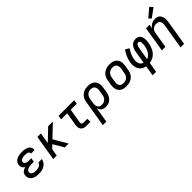

<svg xmlns="http://www.w3.org/2000/svg" viewBox="238 -2140 3724 3724"><g transform="rotate(-45 2100.0 -278.0)"><path d="M253 8Q225 8 197.5 5Q170 2 145 -6.5Q120 -15 98 -29.5Q76 -44 61.5 -65Q47 -86 41.5 -113Q36 -140 41 -168Q44 -187 53.5 -206Q63 -225 80 -238.5Q97 -252 116 -260.5Q135 -269 155 -275Q139 -284 125.5 -296.5Q112 -309 103.5 -325Q95 -341 93.5 -360.5Q92 -380 95 -400Q99 -422 110.5 -443Q122 -464 141 -479.5Q160 -495 182 -504.5Q204 -514 226 -519Q248 -524 270.5 -526Q293 -528 316 -528Q340 -528 364.5 -526Q389 -524 412 -517.5Q435 -511 455.5 -500.5Q476 -490 491.5 -473Q507 -456 513.5 -433Q520 -410 516 -386Q516 -384 515.5 -382.5Q515 -381 515 -379H419Q420 -380 420 -380.5Q420 -381 420 -381Q422 -393 417.5 -404Q413 -415 404.5 -422Q396 -429 385 -433.5Q374 -438 362.5 -440Q351 -442 339.5 -443Q328 -444 316 -444Q303 -444 291 -443.5Q279 -443 267 -440.5Q255 -438 242.5 -434.5Q230 -431 219 -424.5Q208 -418 199.5 -407.5Q191 -397 189 -385Q187 -372 190.5 -360Q194 -348 202.5 -339.5Q211 -331 222 -325.5Q233 -320 245 -317Q257 -314 270 -313Q283 -312 295 -312H360L346 -228H282Q267 -228 253 -227.5Q239 -227 224.5 -224Q210 -221 196 -216.5Q182 -212 169 -204Q156 -196 147 -183Q138 -170 135 -156Q133 -142 137 -128.5Q141 -115 150 -106Q159 -97 171.5 -91Q184 -85 197.5 -81.5Q211 -78 225 -77Q239 -76 253 -76Q267 -76 281.5 -77Q296 -78 310.5 -81.5Q325 -85 339 -91Q353 -97 365.5 -106Q378 -115 387 -128.5Q396 -142 398 -156H494Q489 -131 477 -106.5Q465 -82 446 -62.5Q427 -43 403.5 -28.5Q380 -14 355 -6Q330 2 304 5Q278 8 253 8Z M648 0 734 -520H831L793 -294L1030 -520H1159L909 -282L1073 0H966L858 -187L840 -217L769 -149L745 0Z M1557 0Q1535 0 1514 -3.5Q1493 -7 1475.5 -17Q1458 -27 1445 -42.5Q1432 -58 1425.5 -77.5Q1419 -97 1419 -118.5Q1419 -140 1422 -162L1468 -436H1301L1315 -520H1744L1730 -436H1564L1517 -148Q1515 -136 1515 -124.5Q1515 -113 1520 -103.5Q1525 -94 1535 -89Q1545 -84 1557 -84H1669V0Z M1794 215 1884 -331Q1888 -358 1897.5 -384.5Q1907 -411 1923.5 -434.5Q1940 -458 1962.5 -477Q1985 -496 2011 -507.5Q2037 -519 2064.5 -523.5Q2092 -528 2119 -528Q2151 -528 2181.5 -522.5Q2212 -517 2238 -502Q2264 -487 2282.5 -464Q2301 -441 2310 -412.5Q2319 -384 2319 -352.5Q2319 -321 2314 -289L2298 -189Q2293 -164 2285.5 -139Q2278 -114 2264.5 -91Q2251 -68 2231.5 -48.5Q2212 -29 2188.5 -16Q2165 -3 2139.5 2.5Q2114 8 2089 8Q2062 8 2037 1.5Q2012 -5 1992.5 -20Q1973 -35 1961 -57Q1949 -79 1943 -104L1890 215ZM2064 -76Q2081 -76 2097.5 -79.5Q2114 -83 2129.5 -91Q2145 -99 2158.5 -111.5Q2172 -124 2181 -139Q2190 -154 2195 -170Q2200 -186 2203 -203L2220 -303Q2223 -321 2223.5 -338.5Q2224 -356 2220 -372.5Q2216 -389 2207 -403Q2198 -417 2184.5 -426.5Q2171 -436 2153.5 -440Q2136 -444 2119 -444Q2118 -444 2118 -444Q2118 -444 2118 -444Q2102 -444 2085 -441Q2068 -438 2052.5 -430Q2037 -422 2023.5 -409.5Q2010 -397 2001 -382Q1992 -367 1986.5 -350.5Q1981 -334 1978 -317L1964 -228Q1960 -209 1959.5 -190.5Q1959 -172 1962.5 -154.5Q1966 -137 1974.5 -121.5Q1983 -106 1996.5 -95.5Q2010 -85 2027.5 -80.5Q2045 -76 2064 -76Z M2655 8Q2623 8 2592.5 2.5Q2562 -3 2536 -17.5Q2510 -32 2491.5 -55.5Q2473 -79 2463.5 -107.5Q2454 -136 2454 -167.5Q2454 -199 2459 -231L2476 -331Q2480 -358 2490 -385Q2500 -412 2517 -436Q2534 -460 2558 -478.5Q2582 -497 2608.5 -508Q2635 -519 2663 -523.5Q2691 -528 2718 -528Q2750 -528 2781 -522.5Q2812 -517 2837.5 -502.5Q2863 -488 2882 -464.5Q2901 -441 2910 -412.5Q2919 -384 2919 -352.5Q2919 -321 2914 -289L2898 -189Q2893 -162 2883.5 -135Q2874 -108 2856.5 -84Q2839 -60 2815.5 -41.5Q2792 -23 2765 -12Q2738 -1 2710.5 3.5Q2683 8 2655 8ZM2656 -76Q2673 -76 2690.5 -79Q2708 -82 2724.5 -89.5Q2741 -97 2755 -109.5Q2769 -122 2779 -137Q2789 -152 2794.5 -169Q2800 -186 2803 -203L2820 -303Q2823 -321 2823.5 -338.5Q2824 -356 2819.5 -373Q2815 -390 2806 -404Q2797 -418 2783.5 -427.5Q2770 -437 2752.5 -440.5Q2735 -444 2717 -444Q2700 -444 2683 -441Q2666 -438 2649.5 -430.5Q2633 -423 2619 -410.5Q2605 -398 2595 -383Q2585 -368 2579 -351Q2573 -334 2570 -317L2554 -217Q2551 -199 2550.5 -181.5Q2550 -164 2554 -147Q2558 -130 2567 -116Q2576 -102 2590 -92.5Q2604 -83 2621 -79.5Q2638 -76 2656 -76Z M3160 215 3195 3Q3164 -2 3136.5 -14.5Q3109 -27 3087.5 -47.5Q3066 -68 3052.5 -94.5Q3039 -121 3032.5 -150.5Q3026 -180 3026 -212Q3026 -244 3031 -276Q3042 -340 3069.5 -402Q3097 -464 3136 -520L3215 -472Q3182 -424 3158.5 -371Q3135 -318 3126 -264Q3121 -235 3122 -206.5Q3123 -178 3132.5 -152Q3142 -126 3162 -107.5Q3182 -89 3209 -81L3252 -343Q3256 -365 3262 -386.5Q3268 -408 3279 -428.5Q3290 -449 3305.5 -467Q3321 -485 3341 -497Q3361 -509 3383 -514.5Q3405 -520 3427 -520Q3453 -520 3477 -511Q3501 -502 3517.5 -484Q3534 -466 3542.5 -442.5Q3551 -419 3554 -393.5Q3557 -368 3555.5 -341.5Q3554 -315 3549 -288Q3544 -255 3534.5 -221.5Q3525 -188 3510 -156Q3495 -124 3472.5 -95.5Q3450 -67 3421 -45Q3392 -23 3358.5 -10.5Q3325 2 3291 6L3256 215ZM3306 -83Q3328 -90 3348 -103.5Q3368 -117 3384 -134.5Q3400 -152 3412 -172.5Q3424 -193 3432.5 -214.5Q3441 -236 3446 -258Q3451 -280 3455 -302Q3457 -316 3458.5 -329.5Q3460 -343 3460 -356.5Q3460 -370 3458.5 -383Q3457 -396 3452 -408Q3447 -420 3437 -428Q3427 -436 3413 -436Q3402 -436 3392 -429.5Q3382 -423 3375.5 -413.5Q3369 -404 3364.5 -393.5Q3360 -383 3356.5 -372.5Q3353 -362 3350.5 -351Q3348 -340 3347 -329Z M3926 215 4012 -303Q4015 -320 4015.5 -337.5Q4016 -355 4012.5 -371.5Q4009 -388 4001 -402.5Q3993 -417 3980.5 -426.5Q3968 -436 3951 -440Q3934 -444 3917 -444Q3893 -444 3869 -437Q3845 -430 3825.5 -413.5Q3806 -397 3795 -374.5Q3784 -352 3780 -328L3726 0H3629L3715 -520H3812L3798 -437Q3812 -459 3831 -477Q3850 -495 3872.5 -506.5Q3895 -518 3919.5 -523Q3944 -528 3967 -528Q3996 -528 4022 -520Q4048 -512 4066.5 -494Q4085 -476 4095.5 -451.5Q4106 -427 4110 -400Q4114 -373 4112.5 -345Q4111 -317 4106 -289L4023 215ZM3926 -575 3881 -625 4053 -771 4109 -709Z"/></g></svg>

Font: Iosevka SS04 Md Ex Obl
Style: Regular
Weight: 500
Width: 7
Italic angle: -9°
Monospace: yes
Designer: Belleve Invis
Foundry: Belleve Invis
Version: Version 19.0.0; ttfautohint (v1.8.4)